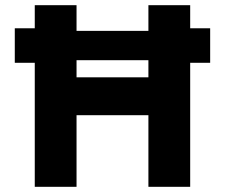

<svg xmlns="http://www.w3.org/2000/svg" viewBox="-20 -720 866 740"><path d="M114 0V-478H37V-611H114V-700H275V-601H552V-700H713V-611H790V-478H713V0H552V-276H275V0ZM275 -422H552V-488H275Z"/></svg>

Font: Readex Pro bold
Style: Bold
Weight: 700
Designer: Bonnie Shaver-Troup, Thomas Jockin
Foundry: Lexend
Version: Version 1.200; ttfautohint (v1.8.3)